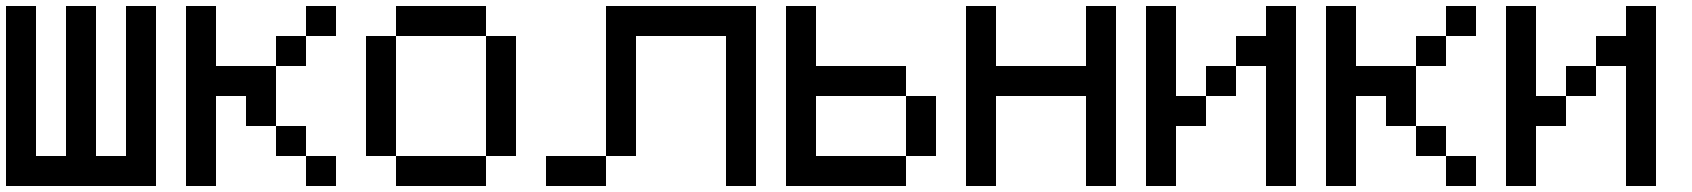

<svg xmlns="http://www.w3.org/2000/svg" viewBox="-20 -620 5640 640"><path d="M0 0V-600H100V-100H200V-600H300V-100H400V-600H500V0Z M600 0V-600H700V-400H900V-200H800V-300H700V0ZM900 -200H1000V-100H900ZM900 -400V-500H1000V-400ZM1000 -100H1100V0H1000ZM1000 -500V-600H1100V-500Z M1200 -100V-500H1300V-100ZM1600 -100V0H1300V-100ZM1600 -500H1700V-100H1600ZM1600 -600V-500H1300V-600Z M1800 0V-100H2000V0ZM2000 -100V-600H2500V0H2400V-500H2100V-100Z M2600 0V-600H2700V-400H3000V-300H2700V-100H3000V0ZM3000 -100V-300H3100V-100Z M3200 0V-600H3300V-400H3600V-600H3700V0H3600V-300H3300V0Z M3800 0V-600H3900V-300H4000V-200H3900V0ZM4000 -300V-400H4100V-300ZM4100 -400V-500H4200V-600H4300V0H4200V-400Z M4400 0V-600H4500V-400H4700V-200H4600V-300H4500V0ZM4700 -200H4800V-100H4700ZM4700 -400V-500H4800V-400ZM4800 -100H4900V0H4800ZM4800 -500V-600H4900V-500Z M5000 0V-600H5100V-300H5200V-200H5100V0ZM5200 -300V-400H5300V-300ZM5300 -400V-500H5400V-600H5500V0H5400V-400Z"/></svg>

Font: Galmuri9 Regular
Style: Regular
Weight: 400
Designer: Lee Minseo (quiple)
Version: Version 2.399;hotconv 1.1.1;makeotfexe 2.6.0 DEVELOPMENT